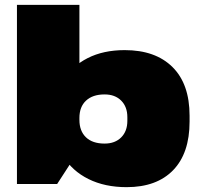

<svg xmlns="http://www.w3.org/2000/svg" viewBox="-20 -760 836 793"><path d="M503 13Q413 13 345.5 -20.5Q278 -54 241.5 -114.5Q205 -175 204 -257V-284Q205 -366 241 -426.5Q277 -487 342 -520Q407 -553 495 -553Q622 -553 692.5 -483Q763 -413 763 -282V-258Q763 -127 695 -57Q627 13 503 13ZM50 -740H308V-142L216 0H50ZM412 -167Q455 -167 480.5 -192.5Q506 -218 506 -261V-276Q506 -319 480.5 -344.5Q455 -370 412 -370Q363 -370 335.5 -344.5Q308 -319 308 -273V-265Q308 -219 335 -193Q362 -167 412 -167Z"/></svg>

Font: Pathway Extreme 28pt Black
Style: Regular
Weight: 900
Designer: Eduardo Rodriguez Tunni
Foundry: Eduardo Rodriguez Tunni
Version: Version 1.001;gftools[0.9.26]